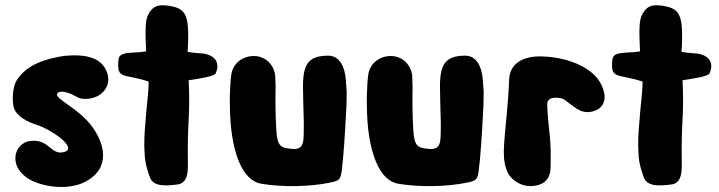

<svg xmlns="http://www.w3.org/2000/svg" viewBox="-20 -723 2793 746"><path d="M208 -343.8C201.2 -351.6 197.3 -360.4 210 -365.2C224.6 -371.1 254.9 -360.4 276.4 -347.7C287.1 -340.8 300.8 -337.9 315.4 -338.9C370.1 -339.8 417 -384.8 395.5 -442.4C374 -500 313.5 -513.7 229.5 -505.9C158.2 -495.1 84 -472.7 44.9 -411.1C29.3 -385.7 26.4 -336.9 33.2 -305.7C44.9 -269.5 85.9 -250 122.1 -238.3C178.7 -219.7 273.4 -155.3 236.3 -134.8C174.8 -110.4 173.8 -193.4 85 -172.9C53.7 -161.1 37.1 -132.8 40 -100.6C43 -66.4 69.3 -40 97.7 -24.4C160.2 8.8 263.7 16.6 324.2 -24.4C389.6 -64.5 396.5 -134.8 352.5 -209C325.2 -255.9 285.2 -287.1 242.2 -317.4C239.3 -319.3 214.8 -336.9 208 -343.8Z M817.4 -436.5C838.9 -483.4 810.5 -512.7 760.7 -515.6C742.2 -516.6 724.6 -518.6 709 -521.5L710.9 -554.7C714.8 -672.9 697.3 -690.4 633.8 -701.2C603.5 -704.1 584 -704.1 565.4 -681.6C549.8 -659.2 542 -645.5 546.9 -545.9L547.9 -523.4L525.4 -520.5C481.4 -516.6 443.4 -521.5 440.4 -491.2C432.6 -412.1 459 -438.5 557.6 -406.2C557.6 -360.4 548.8 -307.6 544.9 -245.1C541 -202.1 539.1 -163.1 542 -125C543 -86.9 556.6 -49.8 563.5 -31.2C578.1 2.9 626 -1 667 -5.9C714.8 -9.8 710 -67.4 710 -99.6C709 -151.4 710 -203.1 712.9 -255.9C715.8 -308.6 715.8 -360.4 712.9 -411.1C763.7 -418.9 806.6 -425.8 817.4 -436.5Z M878.9 -434.6C876 -413.1 874 -385.7 873 -351.6V-323.2C873 -297.9 874 -272.5 876 -246.1C884.8 -136.7 918 -20.5 997.1 -8.8C1073.2 3.9 1178.7 3.9 1263.7 -13.7C1306.6 -22.5 1304.7 -27.3 1312.5 -102.5C1319.3 -179.7 1323.2 -258.8 1326.2 -313.5L1327.1 -366.2L1323.2 -418C1319.3 -460.9 1300.8 -506.8 1254.9 -506.8C1140.6 -506.8 1157.2 -426.8 1159.2 -292C1160.2 -262.7 1161.1 -236.3 1160.2 -211.9C1160.2 -164.1 1156.2 -140.6 1113.3 -144.5C1071.3 -148.4 1057.6 -154.3 1053.7 -215.8C1049.8 -277.3 1049.8 -341.8 1050.8 -384.8L1049.8 -417C1050.8 -457 1025.4 -495.1 982.4 -503.9C932.6 -512.7 885.7 -481.4 878.9 -434.6Z M1411.1 -434.6C1408.2 -413.1 1406.2 -385.7 1405.3 -351.6V-323.2C1405.3 -297.9 1406.2 -272.5 1408.2 -246.1C1417 -136.7 1450.2 -20.5 1529.3 -8.8C1605.5 3.9 1710.9 3.9 1795.9 -13.7C1838.9 -22.5 1836.9 -27.3 1844.7 -102.5C1851.6 -179.7 1855.5 -258.8 1858.4 -313.5L1859.4 -366.2L1855.5 -418C1851.6 -460.9 1833 -506.8 1787.1 -506.8C1672.9 -506.8 1689.5 -426.8 1691.4 -292C1692.4 -262.7 1693.4 -236.3 1692.4 -211.9C1692.4 -164.1 1688.5 -140.6 1645.5 -144.5C1603.5 -148.4 1589.8 -154.3 1585.9 -215.8C1582 -277.3 1582 -341.8 1583 -384.8L1582 -417C1583 -457 1557.6 -495.1 1514.6 -503.9C1464.8 -512.7 1418 -481.4 1411.1 -434.6Z M1958 -408.2C1958 -392.6 1955.1 -351.6 1951.2 -304.7C1944.3 -235.4 1937.5 -160.2 1937.5 -135.7V-130.9C1937.5 -100.6 1942.4 -67.4 1958 -43C1974.6 -21.5 1995.1 -7.8 2020.5 -2C2027.3 -1 2034.2 0 2041 0C2076.2 0 2116.2 -13.7 2119.1 -67.4C2120.1 -122.1 2121.1 -162.1 2113.3 -220.7C2110.4 -251 2107.4 -280.3 2106.4 -310.5V-321.3C2106.4 -324.2 2107.4 -328.1 2109.4 -331.1C2113.3 -337.9 2123 -342.8 2130.9 -342.8C2150.4 -344.7 2166 -341.8 2176.8 -333C2187.5 -324.2 2199.2 -316.4 2210.9 -307.6C2216.8 -302.7 2223.6 -298.8 2231.4 -294.9C2246.1 -287.1 2268.6 -284.2 2289.1 -292C2311.5 -298.8 2329.1 -317.4 2329.1 -345.7V-351.6C2325.2 -385.7 2306.6 -424.8 2259.8 -455.1C2212.9 -485.4 2147.5 -502.9 2081.1 -503.9H2077.1C2013.7 -503.9 1958 -477.5 1958 -408.2Z M2736.3 -436.5C2757.8 -483.4 2729.5 -512.7 2679.7 -515.6C2661.1 -516.6 2643.6 -518.6 2627.9 -521.5L2629.9 -554.7C2633.8 -672.9 2616.2 -690.4 2552.7 -701.2C2522.5 -704.1 2502.9 -704.1 2484.4 -681.6C2468.8 -659.2 2460.9 -645.5 2465.8 -545.9L2466.8 -523.4L2444.3 -520.5C2400.4 -516.6 2362.3 -521.5 2359.4 -491.2C2351.6 -412.1 2377.9 -438.5 2476.6 -406.2C2476.6 -360.4 2467.8 -307.6 2463.9 -245.1C2460 -202.1 2458 -163.1 2460.9 -125C2461.9 -86.9 2475.6 -49.8 2482.4 -31.2C2497.1 2.9 2544.9 -1 2585.9 -5.9C2633.8 -9.8 2628.9 -67.4 2628.9 -99.6C2627.9 -151.4 2628.9 -203.1 2631.8 -255.9C2634.8 -308.6 2634.8 -360.4 2631.8 -411.1C2682.6 -418.9 2725.6 -425.8 2736.3 -436.5Z"/></svg>

Font: Day Care
Style: Regular
Weight: 400
Designer: Noponies
Version: Version 1.000;PS 001.000;hotconv 1.0.88;makeotf.lib2.5.64775